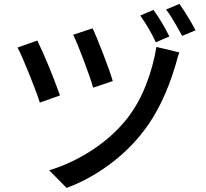

<svg xmlns="http://www.w3.org/2000/svg" viewBox="-20 -880 1040 967"><path d="M348.6 -705.1 446.3 -737.3Q463.9 -701.2 499.5 -608.9Q535.2 -516.6 547.9 -471.7L449.2 -438.5Q436.5 -483.4 402.8 -573.2Q369.1 -663.1 348.6 -705.1ZM767.6 -643.6 882.8 -616.2Q877 -601.6 863.3 -549.8Q803.7 -351.6 707 -224.6Q631.8 -125 528.3 -49.3Q424.8 26.4 315.4 66.4L227.5 -22.5Q336.9 -54.7 442.4 -123Q547.9 -191.4 621.1 -284.2Q678.7 -358.4 715.8 -454.1Q752.9 -549.8 767.6 -643.6ZM68.4 -640.6 168 -675.8Q224.6 -558.6 282.2 -399.4L180.7 -363.3Q166 -410.2 127 -507.3Q87.9 -604.5 68.4 -640.6ZM686.5 -801.8 752.9 -830.1Q798.8 -766.6 833 -696.3L764.6 -667Q736.3 -730.5 686.5 -801.8ZM816.4 -832 883.8 -860.4Q929.7 -793.9 964.8 -727.5L897.5 -699.2Q842.8 -799.8 816.4 -832Z"/></svg>

Font: Gen Shin Gothic Monospace Medium
Style: Regular
Weight: 500
Designer: [Source Han Sans]
Ryoko NISHIZUKA  (kana & ideographs); Paul D. Hunt (Latin, Greek & Cyrillic); Wenlong ZHANG  (bopomofo
Version: Version 1.002.20150607